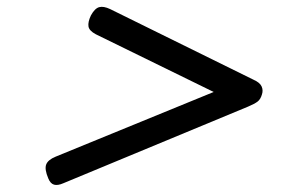

<svg xmlns="http://www.w3.org/2000/svg" viewBox="-20 -724 803 549"><path d="M161 -200Q145 -193 134.5 -196Q124 -199 118 -214Q107 -240 112 -253.5Q117 -267 139 -276L591 -461L254 -626Q235 -636 233 -648.5Q231 -661 240 -680Q251 -700 263.5 -703.5Q276 -707 295 -698L705 -496Q723 -488 728 -477Q733 -466 729 -454Q725 -440 716.5 -433.5Q708 -427 689 -419Z"/></svg>

Font: Playwrite NL
Style: Regular
Weight: 400
Designer: Veronika Burian, José Scaglione
Foundry: TypeTogether
Version: Version 1.002